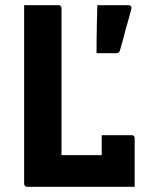

<svg xmlns="http://www.w3.org/2000/svg" viewBox="-20 -720 590 740"><path d="M84 0Q82 0 80 -1Q78 -2 76.5 -3.5Q75 -5 74 -7Q73 -9 73 -11Q73 -88 73 -166Q73 -244 73 -321Q73 -398 73 -472.5Q73 -547 73 -617Q73 -638 73 -658.5Q73 -679 73 -700Q107 -700 140 -700Q173 -700 206 -700Q209 -700 211.5 -698.5Q214 -697 215.5 -694.5Q217 -692 217 -689Q217 -619 217 -548Q217 -477 217 -405.5Q217 -334 217 -263Q217 -192 217 -122H391Q417 -122 435.5 -115.5Q454 -109 466 -94Q478 -79 485.5 -56Q493 -33 499 0ZM372 -199Q392 -199 411 -199Q430 -199 448.5 -199Q467 -199 488 -199Q491 -199 493.5 -197.5Q496 -196 497.5 -193.5Q499 -191 499 -188Q499 -169 499 -145Q499 -121 499 -94.5Q499 -68 499 -43.5Q499 -19 499 0Q450 -4 422 -18Q394 -32 383 -55Q372 -78 372 -108Q372 -122 372 -138Q372 -154 372 -170.5Q372 -187 372 -199ZM475 -700Q482 -700 485 -695.5Q488 -691 486 -685Q477 -650 470.5 -628.5Q464 -607 458.5 -584.5Q453 -562 442 -525Q441 -521 437.5 -518Q434 -515 426 -515Q408 -515 392.5 -515Q377 -515 352 -515Q352 -553 352.5 -580Q353 -607 353.5 -634Q354 -661 355 -700Q384 -700 413 -700Q442 -700 475 -700Z"/></svg>

Font: Recursive
Style: Bold
Weight: 700
Version: Version 1.085